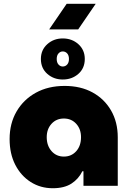

<svg xmlns="http://www.w3.org/2000/svg" viewBox="-20 -986 674 1019"><path d="M260 13Q195 13 143 -20Q91 -53 61 -111.5Q31 -170 31 -248Q31 -331 68 -394.5Q105 -458 170.5 -494Q236 -530 323 -530Q408 -530 471 -495.5Q534 -461 569.5 -399.5Q605 -338 605 -257V0H423V-77H417Q397 -36 359 -11.5Q321 13 260 13ZM319 -155Q359 -155 384.5 -183.5Q410 -212 410 -258Q410 -301 384.5 -329Q359 -357 319 -357Q279 -357 253.5 -329Q228 -301 228 -258Q228 -213 253.5 -184Q279 -155 319 -155ZM313 -564Q265 -564 231 -594Q197 -624 197 -673Q197 -721 231 -751.5Q265 -782 313 -782Q362 -782 396 -751.5Q430 -721 430 -673Q430 -624 396 -594Q362 -564 313 -564ZM313 -633Q327 -633 336.5 -643.5Q346 -654 346 -673Q346 -692 336.5 -702.5Q327 -713 313 -713Q300 -713 290.5 -702.5Q281 -692 281 -673Q281 -654 290.5 -643.5Q300 -633 313 -633ZM241 -830 334 -966H488L395 -830Z"/></svg>

Font: MuseoModerno Black
Style: Regular
Weight: 900
Designer: Pablo Cosgaya, Héctor Gatti, Marcela Romero, and the Authors of The MuseoModerno Project.
Foundry: Omnibus-Type Team
Version: Version 1.001